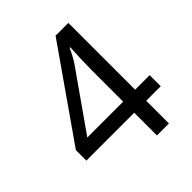

<svg xmlns="http://www.w3.org/2000/svg" viewBox="-198 -843 969 969"><g transform="rotate(-45 286.0 -359.0)"><path d="M551.8 -162.1H448.2V0H362.8V-162.1H21V-236.8L356.9 -717.8H448.2V-241.2H551.8ZM362.8 -241.2V-465.8Q362.8 -532.7 368.2 -624H363.8Q358.4 -611.3 345 -585.9Q331.5 -560.5 320.8 -545.9L106.9 -241.2Z"/></g></svg>

Font: Noto Naskh Arabic
Style: Regular
Weight: 400
Designer: Monotype Design team
Foundry: Monotype Imaging Inc.
Version: Version 1.01